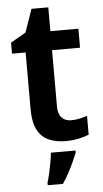

<svg xmlns="http://www.w3.org/2000/svg" viewBox="-59 -698 511 956"><g transform="rotate(-5 196.0 -220.0)"><path d="M284 -91Q306 -91 326.5 -95.5Q347 -100 365 -106V-12Q344 -3 313.5 3.5Q283 10 247 10Q202 10 165.5 -5.5Q129 -21 108.5 -59Q88 -97 88 -165V-447H20V-502L96 -546L136 -661H220V-542H360V-447H220V-166Q220 -128 237.5 -109.5Q255 -91 284 -91ZM293 71Q285 91 273.5 116.5Q262 142 247.5 169Q233 196 216 221H140V208Q146 190 152 163.5Q158 137 163 109.5Q168 82 170 61H293Z"/></g></svg>

Font: Noto Sans Display SemiBold
Style: Regular
Weight: 600
Designer: Monotype Design Team
Foundry: Monotype Imaging Inc.
Version: Version 2.003